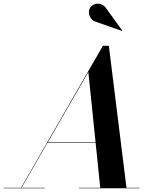

<svg xmlns="http://www.w3.org/2000/svg" viewBox="-66 -1011 840 1031"><path d="M45.5 0 486.5 -765H518.5L613.5 0H472.5L408.5 -624L48 0ZM-46.5 0V-2.5H173.5V0ZM357.5 0V-2.5H683.5V0ZM188 -243.5V-246.5H513.5V-243.5ZM589 -845 450.5 -893.5Q433 -898.5 423 -911.8Q413 -925 411.8 -941.2Q410.5 -957.5 418.5 -970.5Q424 -979 434.2 -984.8Q444.5 -990.5 456.8 -991.2Q469 -992 481.2 -986.5Q493.5 -981 503.5 -967.5L590.5 -846.5Z"/></svg>

Font: Bodoni Moda 72pt SemiBold
Style: Italic
Weight: 600
Italic angle: -13°
Designer: Owen Earl
Foundry: indestructible type
Version: Version 2.004